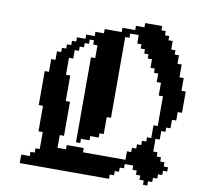

<svg xmlns="http://www.w3.org/2000/svg" viewBox="-127 -1420 1648 1589"><g transform="rotate(10 696.5 -625.5)"><path d="M142.9 -35.7V35.7H892.9V0H928.6V-35.7H964.3V-71.4H1000V-107.1H1071.4V-71.4H1107.1V-35.7H1142.9V0H1178.6V35.7H1214.3V0H1250V-35.7H1285.7V-71.4H1321.4V-107.1H1357.1V-142.9H1321.4V-178.6H1285.7V-214.3H1250V-250H1214.3V-357.1H1250V-428.6H1285.7V-464.3H1321.4V-535.7H1357.1V-607.1H1392.9V-785.7H1357.1V-892.9H1321.4V-1000H1285.7V-1071.4H1250V-1107.1H1214.3V-1178.6H1178.6V-1214.3H1142.9V-1250H1107.1V-1285.7H964.3V-1250H892.9V-1214.3H785.7V-1178.6H642.9V-1142.9H571.4V-1107.1H500V-1071.4H428.6V-1035.7H392.9V-1000H357.1V-964.3H321.4V-928.6H285.7V-857.1H250V-750H214.3V-464.3H250V-250H285.7V-107.1H250V-71.4H214.3V-35.7ZM428.6 -142.9V-250H464.3V-535.7H428.6V-750H392.9V-892.9H428.6V-964.3H464.3V-1000H500V-1035.7H535.7V-1071.4H571.4V-1035.7H607.1V-928.6H571.4V-214.3H607.1V-250H678.6V-285.7H750V-321.4H785.7V-464.3H821.4V-1142.9H857.1V-1178.6H928.6V-1107.1H964.3V-1071.4H1000V-1035.7H1035.7V-1000H1071.4V-928.6H1107.1V-892.9H1142.9V-821.4H1178.6V-714.3H1214.3V-464.3H1178.6V-357.1H1142.9V-321.4H1107.1V-285.7H1071.4V-250H1035.7V-214.3H1000V-142.9H642.9V-178.6H500V-142.9Z"/></g></svg>

Font: Gossip High Pixel
Style: Regular
Weight: 500
Width: 7
Designer: Deborah Khodanovich
Version: Version 1.001;Glyphs 3.3.1 (3343)